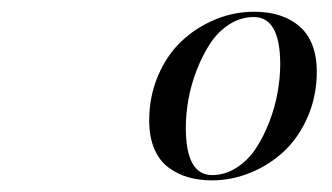

<svg xmlns="http://www.w3.org/2000/svg" viewBox="-20 -783 568 328"><path d="M342.3 -474.9Q320.6 -474.9 302.2 -480Q283.9 -485.1 268.3 -496.5Q252.7 -507.8 243.8 -528.3Q234.9 -548.8 234.9 -576.9Q234.9 -618.4 250.1 -653.9Q265.4 -689.5 290.4 -712.9Q315.4 -736.3 347.5 -749.6Q379.6 -762.9 413.6 -762.9Q430.7 -762.9 445.8 -759.9Q460.9 -756.8 475 -749.4Q489 -741.9 499.1 -730.6Q509.3 -719.2 515.3 -701.4Q521.2 -683.6 521.2 -660.9Q521.2 -619.6 506 -584.1Q490.7 -548.6 465.7 -525Q440.7 -501.5 408.4 -488.2Q376.2 -474.9 342.3 -474.9ZM342.3 -483.9Q364.5 -483.9 384 -496.5Q403.6 -509 416.9 -529.1Q430.2 -549.1 439.9 -574.3Q449.7 -599.6 454.2 -624.9Q458.7 -650.1 458.7 -673.1Q458.7 -753.9 413.6 -753.9Q391.4 -753.9 371.9 -741.5Q352.5 -729 339.2 -708.9Q325.9 -688.7 316.2 -663.6Q306.4 -638.4 301.9 -613.2Q297.4 -587.9 297.4 -564.9Q297.4 -483.9 342.3 -483.9Z"/></svg>

Font: Bodoni* 16
Style: Italic
Weight: 400
Italic angle: -13°
Version: Version 2.000